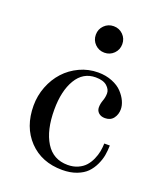

<svg xmlns="http://www.w3.org/2000/svg" viewBox="-124 -734 709 826"><g transform="rotate(20 230.5 -320.5)"><path d="M211.9 -545.9Q194.3 -563.5 194.3 -588.9Q194.3 -614.3 211.9 -631.8Q229.5 -649.4 254.9 -649.4Q280.3 -649.4 297.9 -631.8Q315.4 -614.3 315.4 -588.9Q315.4 -563.5 297.9 -545.9Q280.3 -528.3 254.9 -528.3Q229.5 -528.3 211.9 -545.9ZM46.9 -210.9Q46.9 -256.3 63.2 -298.3Q79.6 -340.3 107.9 -371.3Q136.2 -402.3 176 -420.9Q215.8 -439.5 260.7 -439.5Q295.9 -439.5 325 -427.7Q354 -416 370.8 -397.9Q387.7 -379.9 396.5 -360.6Q405.3 -341.3 405.3 -323.7Q405.3 -299.8 392.1 -282.2Q378.9 -264.6 353.5 -264.6Q335.4 -264.6 324.5 -274.4Q313.5 -284.2 313.5 -299.8Q313.5 -315.4 319.8 -333Q326.2 -350.1 326.2 -367.7Q326.2 -385.7 309.1 -400.9Q292 -416 257.3 -416Q199.7 -416 168.2 -363.3Q136.7 -310.5 136.7 -224.6Q136.7 -130.9 170.9 -75.7Q205.1 -20.5 271.5 -20.5Q297.4 -20.5 318.1 -29.8Q338.9 -39.1 351.6 -53.5Q364.3 -67.9 372.8 -86.9Q381.3 -106 384.8 -124.3Q388.2 -142.6 388.7 -161.1H414.1Q413.6 -137.7 409.9 -116.2Q406.2 -94.7 395.3 -71.5Q384.3 -48.3 367.7 -31.2Q351.1 -14.2 322.5 -3.2Q293.9 7.8 256.8 7.8Q162.6 7.8 104.7 -52.7Q46.9 -113.3 46.9 -210.9Z"/></g></svg>

Font: Theano Didot
Style: Regular
Weight: 400
Designer: Alexey Kryukov
Version: Version 2.0